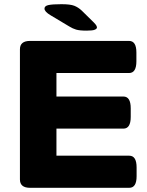

<svg xmlns="http://www.w3.org/2000/svg" viewBox="-20 -895 700 915"><path d="M123 0Q75 0 75 -40V-660Q75 -700 123 -700H595Q630 -700 630 -645V-603Q630 -547 595 -547H249V-435H568Q603 -435 603 -379V-338Q603 -282 568 -282H249V-153H596Q631 -153 631 -97V-55Q631 0 596 0ZM393 -749Q359 -749 342.5 -754Q326 -759 310 -769L223 -821Q206 -831 199 -839Q192 -847 192 -854Q192 -867 211.5 -871Q231 -875 273 -875Q315 -875 334 -867.5Q353 -860 369 -845L427 -788Q436 -779 439 -773.5Q442 -768 442 -764Q442 -758 432 -753.5Q422 -749 393 -749Z"/></svg>

Font: Asap Expanded ExtraBold
Style: Regular
Weight: 800
Width: 7
Designer: Pablo Cosgaya
Foundry: Omnibus-Type
Version: Version 3.001; ttfautohint (v1.8.4.7-5d5b)